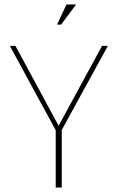

<svg xmlns="http://www.w3.org/2000/svg" viewBox="-20 -838 526 858"><path d="M24 -633H49L242 -276L436 -633H462L256 -257V0H229V-256ZM320 -818 253 -728H235L277 -818Z"/></svg>

Font: Tajawal ExtraLight
Style: Regular
Weight: 275
Designer: Boutros Fonts
Foundry: Created by Boutros International 2017
Version: Version 1.700